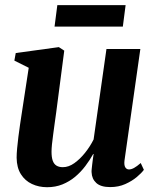

<svg xmlns="http://www.w3.org/2000/svg" viewBox="-20 -732 617 762"><path d="M167 11Q134 11 106.8 -1.8Q79.5 -14.5 63 -40.5Q46.5 -66.5 46 -106Q46 -122 48 -143.5Q50 -165 53 -189.2Q56 -213.5 59.5 -237Q63 -260.5 66 -280L94 -463L37 -491.5L42.5 -521.5L213.5 -545L235 -531L203 -285.5Q200 -265.5 197 -242.5Q194 -219.5 191 -198Q188 -176.5 186.2 -158.8Q184.5 -141 184.5 -130Q184.5 -108 189.2 -94.5Q194 -81 204 -74.8Q214 -68.5 229.5 -68.5Q252.5 -68.5 275 -84.5Q297.5 -100.5 317.5 -125.5Q337.5 -150.5 351.5 -178.5L402.5 -537.5H537L474 -94.5Q472 -76.5 477.2 -68Q482.5 -59.5 492 -59.5Q501 -59.5 512 -65.5Q523 -71.5 538.5 -85L551 -58Q542 -45.5 523 -29.5Q504 -13.5 477.2 -1.5Q450.5 10.5 417.5 10.5Q380 10.5 362.2 -5.8Q344.5 -22 343.5 -48Q343 -52 343.8 -60Q344.5 -68 345.8 -78.5Q347 -89 348.5 -100Q350 -111 351.5 -120.5L350 -121Q336.5 -96.5 318.5 -72.8Q300.5 -49 278 -30.2Q255.5 -11.5 227.8 -0.2Q200 11 167 11ZM207.5 -711.5H478.5L467.5 -626.5H196.5Z"/></svg>

Font: Merriweather 72pt
Style: Bold Italic
Weight: 700
Italic angle: -7.8°
Version: Version 2.101